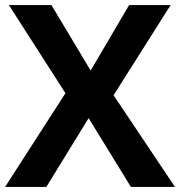

<svg xmlns="http://www.w3.org/2000/svg" viewBox="-20 -734 707 754"><path d="M667 0 426 -360 650 -714H487L336 -457L182 -714H15L237 -368L0 0H162L328 -270L494 0Z"/></svg>

Font: Noto Sans Adlam
Style: Bold
Weight: 700
Designer: Mark Jamra, Neil Patel
Foundry: JamraPatel LLC
Version: Version 3.001